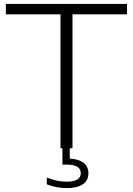

<svg xmlns="http://www.w3.org/2000/svg" viewBox="-20 -760 682 984"><path d="M290 0V-686.5H10V-740H631V-686.5H351.5V0ZM322.5 204Q296.5 204 269.2 199Q242 194 220 184.5V150Q248.5 161.5 272.8 166.2Q297 171 321 171Q394 171 394 127.5Q394 83.5 320.5 83.5H300V-10H337.5V53Q382 55 407.5 73.8Q433 92.5 433 128.5Q433 166 403.5 185Q374 204 322.5 204Z"/></svg>

Font: Encode Sans Expanded Light
Style: Regular
Weight: 300
Width: 7
Designer: Multiple Designers
Foundry: Impallari Type
Version: Version 3.000; ttfautohint (v1.8.3) -l 8 -r 50 -G 200 -x 14 